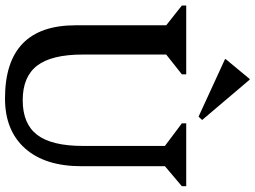

<svg xmlns="http://www.w3.org/2000/svg" viewBox="-142 -834 993 748"><g transform="rotate(90 354.0 -460.5)"><path d="M549 -607 461 -673V-690H706V-673L628 -607V-281Q628 -140 558.5 -62Q489 16 364 16Q79 16 79 -259V-612L2 -673V-690H270V-673L193 -612V-287Q193 -166 236 -109.5Q279 -53 371 -53Q463 -53 506 -109.5Q549 -166 549 -287ZM435 -738 211 -841V-844L288 -937H291L448 -752Z"/></g></svg>

Font: Platypi
Style: Regular
Weight: 400
Designer: David Sargent
Foundry: Bolt Cutter Type
Version: Version 1.200; ttfautohint (v1.8.4.7-5d5b)